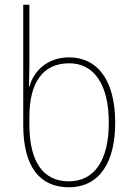

<svg xmlns="http://www.w3.org/2000/svg" viewBox="-20 -780 560 810"><path d="M270 10C403 10 466 -100 466 -262C466 -443 390 -538 272 -538C180 -538 122 -481 104 -414H102C103 -444 104 -486 104 -515V-760H78V-253C78 -75 149 10 270 10ZM270 -15C162 -15 104 -98 104 -254V-288C104 -433 162 -513 272 -513C374 -513 439 -428 439 -262C439 -106 380 -15 270 -15Z"/></svg>

Font: Noto Sans Georgian SemiCondensed Thin
Style: Regular
Weight: 100
Width: 4
Designer: Monotype Design Team, Akaki Razmadze
Foundry: Google LLC
Version: Version 2.005